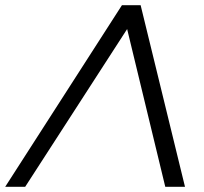

<svg xmlns="http://www.w3.org/2000/svg" viewBox="-69 -720 787 740"><path d="M473 -700 644 0H568L421 -608L28 0H-49L401 -700Z"/></svg>

Font: Montserrat
Style: Italic
Weight: 400
Italic angle: -11.3°
Designer: Julieta Ulanovsky
Foundry: Julieta Ulanovsky
Version: Version 9.000; ttfautohint (v1.8.4.7-5d5b)